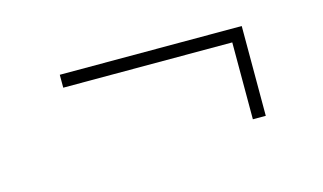

<svg xmlns="http://www.w3.org/2000/svg" viewBox="-36 -451 532 316"><g transform="rotate(-15 229.5 -293.5)"><path d="M387 -370V-217H365V-348H77V-370Z"/></g></svg>

Font: Libre Caslon Display
Style: Regular
Weight: 400
Designer: Pablo Impallari, Rodrigo Fuenzalida
Foundry: Pablo Impallari, Rodrigo Fuenzalida
Version: Version 1.100; ttfautohint (v1.6) -l 8 -r 50 -G 200 -x 14 -D